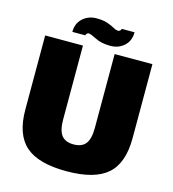

<svg xmlns="http://www.w3.org/2000/svg" viewBox="-127 -976 991 1100"><g transform="rotate(15 368.0 -425.5)"><path d="M50 -261V-700H274V-261Q274 -197 296.5 -168Q319 -139 368 -139Q417 -139 439.5 -168Q462 -197 462 -261V-700H686V-261Q686 -113 610.5 -46.5Q535 20 368 20Q201 20 125.5 -46.5Q50 -113 50 -261ZM195 -760Q195 -811 228.5 -841Q262 -871 310 -871Q350 -871 376.5 -861.5Q403 -852 418.5 -843Q434 -834 448 -834Q453 -834 458.5 -839.5Q464 -845 464 -850H540Q540 -799 507 -769Q474 -739 425 -739Q372 -739 336 -757.5Q300 -776 288 -776Q282 -776 277 -770.5Q272 -765 272 -760Z"/></g></svg>

Font: Fivo Sans Black
Style: Regular
Weight: 900
Designer: Alexander Slobzheninov
Foundry: Alexander Slobzheninov
Version: 1.0